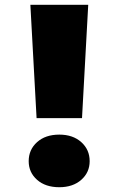

<svg xmlns="http://www.w3.org/2000/svg" viewBox="-20 -775 495 803"><path d="M349 -755 323 -281H133L107 -755ZM228 8Q170 8 135 -23Q100 -54 100 -101Q100 -149 135 -180.5Q170 -212 228 -212Q285 -212 320 -180.5Q355 -149 355 -101Q355 -54 320 -23Q285 8 228 8Z"/></svg>

Font: Fz Poppins Black
Style: Regular
Weight: 900
Designer: Ninad Kale (Devanagari), Jonny Pinhorn (Latin)
Foundry: Indian Type Foundry
Version: Vit hóa bi Vntype.Com & FontZin.Com